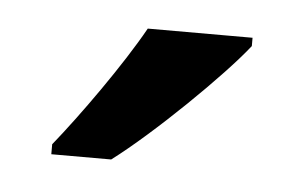

<svg xmlns="http://www.w3.org/2000/svg" viewBox="-28 -801 364 230"><g transform="rotate(5 154.0 -686.0)"><path d="M268 -756V-766H142C117 -721 70 -655 40 -618V-606H112C160 -642 239 -719 268 -756Z"/></g></svg>

Font: Noto Sans Balinese Medium
Style: Regular
Weight: 500
Designer: Aditya Bayu, David Williams
Foundry: David Williams
Version: Version 2.005